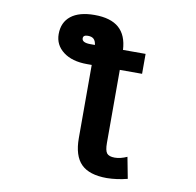

<svg xmlns="http://www.w3.org/2000/svg" viewBox="-100 -845 1200 1177"><g transform="rotate(10 500.0 -256.0)"><path d="M427.7 -561.5Q424.8 -585.9 412.6 -597.7Q400.4 -609.4 376 -609.4Q346.7 -609.4 346.7 -588.9Q346.7 -561.5 400.4 -561.5ZM604.5 17.6Q604.5 64.5 617.7 81.1Q630.9 97.7 667 97.7Q702.1 97.7 743.2 79.1L768.6 211.9Q704.1 228.5 640.6 229.5Q531.2 229.5 480.5 178.7Q429.7 127.9 429.7 17.6V-437.5H400.4Q306.6 -437.5 252 -479.5Q197.3 -521.5 197.3 -588.9Q197.3 -662.1 248 -702.1Q298.8 -742.2 394.5 -742.2Q495.1 -742.2 546.4 -697.3Q597.7 -652.3 602.5 -561.5H743.2V-437.5H604.5Z"/></g></svg>

Font: Gen Shin Gothic Monospace Heavy
Style: Bold
Weight: 800
Designer: [Source Han Sans]
Ryoko NISHIZUKA  (kana & ideographs); Paul D. Hunt (Latin, Greek & Cyrillic); Wenlong ZHANG  (bopomofo
Version: Version 1.002.20150607